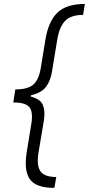

<svg xmlns="http://www.w3.org/2000/svg" viewBox="-20 -781 440 949"><path d="M248.9 147.7Q157.3 147.7 127.3 104.6Q97.3 61.4 112.2 -29.8L134.6 -167.6Q144.5 -226.9 125.7 -250.7Q106.9 -274.5 46.9 -274.5H45.5L55.8 -339.1H57.2Q117.5 -339.1 144.7 -362.9Q171.9 -386.7 181.8 -446L204.2 -583.8Q219.1 -675.1 263.5 -718.2Q307.9 -761.4 399.5 -761.4L390.6 -707.4Q331 -707.4 302 -677.9Q273.1 -648.4 262.8 -583.8L236.9 -427.2Q229.8 -381.4 207.4 -351.7Q185 -322.1 133.2 -310L132.1 -303.6Q179.7 -291.5 191.9 -261.9Q204.2 -232.2 197.1 -186.4L170.8 -29.8Q159.8 34.8 179 64.3Q198.2 93.8 258.2 93.8Z"/></svg>

Font: Inter Light  BETA
Style: Italic
Weight: 300
Italic angle: 9.39999°
Designer: Rasmus Andersson
Foundry: rsms
Version: Version 3.011;git-f93a4a705